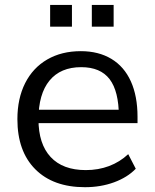

<svg xmlns="http://www.w3.org/2000/svg" viewBox="-20 -758 636 787"><path d="M51.3 -269.5Q51.3 -354.2 83.1 -417.3Q115 -480.3 173.8 -514.3Q232.7 -548.3 311.3 -548.3Q383.9 -548.3 436.5 -516.7Q489 -485.1 516.4 -424.5Q543.7 -363.9 543.7 -279.3V-253.4H119V-308.1H485.6L467.3 -281.1Q466.9 -384.3 429.3 -433.5Q391.7 -482.7 312.9 -482.7Q228.1 -482.7 182.9 -427.7Q137.7 -372.7 137.7 -268.9Q137.7 -168 187.6 -114.4Q237.4 -60.8 331.8 -60.8Q382.9 -60.8 427 -77.3Q471.1 -93.9 505.6 -126.1L536.5 -66.3Q502.3 -30.8 447.4 -10.7Q392.6 9.3 328.4 9.3Q197.9 9.3 124.6 -64.3Q51.3 -137.9 51.3 -269.5ZM356.4 -737.8H445.8V-648.7H356.4ZM185.5 -737.8H274.9V-648.7H185.5Z"/></svg>

Font: Min Sans VF VF
Style: Regular
Weight: 400
Designer: Jinseong-Kim, NotoSansCJK, Nunito
Foundry: Jinseong-Kim
Version: Version 1.420;Glyphs 3.1.2 (3151)